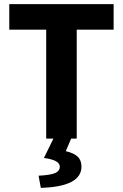

<svg xmlns="http://www.w3.org/2000/svg" viewBox="-20 -672 596 931"><path d="M204 0V-528H25V-652H531V-528H352V0H325L299 61Q338 70 356.5 87.5Q375 105 375 136Q375 233 178 239L167 180Q225 177 247.5 167Q270 157 270 136Q270 104 193 94L239 0Z"/></svg>

Font: Toshiba Sans
Style: Bold
Weight: 700
Designer: Paul D. Hunt
Foundry: Toshiba Corporation
Version: Version 2.020;PS 2.0;hotconv 1.0.86;makeotf.lib2.5.63406